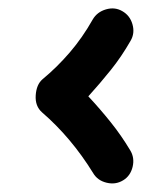

<svg xmlns="http://www.w3.org/2000/svg" viewBox="-20 -532 360 450"><path d="M268.6 -109.4Q251 -98.6 229.7 -103.8Q208.5 -108.9 198.2 -126.5Q147 -209.5 78.6 -268.6Q62 -283.2 63.7 -308.6Q65.4 -334 79.6 -346.2Q113.8 -374.5 143.6 -409.2Q173.3 -443.8 197.3 -486.3Q207.5 -503.9 228.3 -510Q249 -516.1 266.6 -505.9Q284.7 -495.6 290.5 -474.9Q296.4 -454.1 286.1 -436.5Q264.6 -398.9 239.5 -367.7Q214.4 -336.4 187 -306.2Q214.4 -276.9 239.3 -245.8Q264.2 -214.8 285.2 -179.7Q295.9 -162.1 290.8 -140.9Q285.6 -119.6 268.6 -109.4Z"/></svg>

Font: Mikhak-DS1-FD ExtraBold
Style: Regular
Weight: 800
Designer: Amin Abedi
Version: Version 3.2